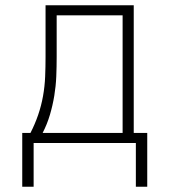

<svg xmlns="http://www.w3.org/2000/svg" viewBox="-20 -540 640 725"><path d="M493 165V0H107V165H64V-38H95Q112 -71 124 -106Q136 -141 142.5 -177.5Q149 -214 150.5 -251Q152 -288 152 -325V-520H485V-38H536V165ZM141 -38H443V-482H194V-325Q194 -288 192.5 -251.5Q191 -215 185 -178.5Q179 -142 168.5 -106.5Q158 -71 141 -38Z"/></svg>

Font: Iosevka Extralight Extended
Style: Regular
Weight: 200
Width: 7
Monospace: yes
Designer: Belleve Invis
Foundry: Belleve Invis
Version: Version 32.5.0; ttfautohint (v1.8.4)